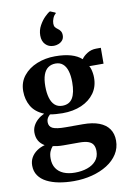

<svg xmlns="http://www.w3.org/2000/svg" viewBox="-113 -900 815 1223"><g transform="rotate(-10 294.0 -288.5)"><path d="M264 256.5Q212 256.5 167.2 248Q122.5 239.5 89 222.2Q55.5 205 36.8 177.8Q18 150.5 18 113.5Q18 84 31.2 61Q44.5 38 67.5 22Q90.5 6 119 -1.5Q93.5 -16.5 81 -38.8Q68.5 -61 68.5 -91Q68.5 -114.5 79 -135Q89.5 -155.5 108 -172Q126.5 -188.5 150.5 -199.5Q94 -222.5 69 -265.8Q44 -309 44 -363.5Q44 -421 77 -462.2Q110 -503.5 164.2 -525.5Q218.5 -547.5 282 -547.5Q341.5 -547.5 383.8 -535.2Q426 -523 453 -498.5Q464.5 -517 490.5 -533.5Q516.5 -550 549.5 -550H579L578.5 -447.5H486Q491.5 -439.5 495.2 -427Q499 -414.5 501.2 -400Q503.5 -385.5 503.5 -371.5Q504 -313.5 473.8 -271Q443.5 -228.5 390.2 -205.2Q337 -182 267 -182Q246 -182 224.5 -183.8Q203 -185.5 186.5 -188.5Q176 -179.5 169.5 -168.5Q163 -157.5 163 -142.5Q163 -113.5 187.2 -102Q211.5 -90.5 270.5 -90.5H382Q444.5 -90.5 486.8 -74.2Q529 -58 550.5 -27Q572 4 572 48.5Q572 96.5 547.5 135Q523 173.5 480.2 200.5Q437.5 227.5 381.8 242Q326 256.5 264 256.5ZM279.5 204.5Q323.5 204.5 359.2 192.2Q395 180 416.2 155.2Q437.5 130.5 437.5 93Q437.5 68.5 428.5 52.5Q419.5 36.5 398 28.5Q376.5 20.5 339.5 20.5H236.5Q216.5 20.5 199.2 18.5Q182 16.5 168.5 13.5Q157.5 25.5 149.5 43.5Q141.5 61.5 141.5 89.5Q141.5 127 158.5 152.8Q175.5 178.5 206.5 191.5Q237.5 204.5 279.5 204.5ZM274.5 -229Q320 -229 340.8 -263.8Q361.5 -298.5 361.5 -366Q361.5 -408.5 352.2 -439Q343 -469.5 324.2 -485.5Q305.5 -501.5 277.5 -501.5Q249 -501.5 229 -487.2Q209 -473 198.5 -443.8Q188 -414.5 188 -369Q188 -327.5 197 -295.8Q206 -264 225.2 -246.5Q244.5 -229 274.5 -229ZM285 -614.5Q253.5 -614.5 233 -635.8Q212.5 -657 212.5 -693.5Q212.5 -728 228.8 -757.5Q245 -787 265.5 -807.5Q286 -828 299.5 -834.5H301L333.5 -821L334.5 -815.5Q322 -806.5 314.8 -788.5Q307.5 -770.5 307.5 -754.5Q307.5 -739.5 313.2 -731.5Q319 -723.5 330 -715.5Q340 -709 347 -698.2Q354 -687.5 354 -671Q354 -651 343.2 -638.5Q332.5 -626 317.2 -620.2Q302 -614.5 288.5 -614.5Z"/></g></svg>

Font: Merriweather 72pt
Style: Bold
Weight: 700
Version: Version 2.100